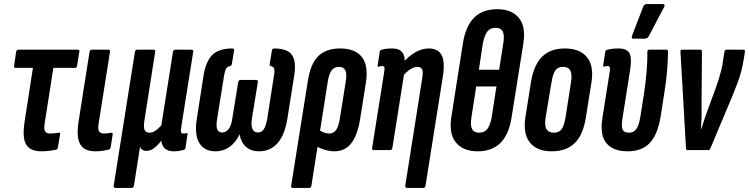

<svg xmlns="http://www.w3.org/2000/svg" viewBox="-20 -734 3663 939"><path d="M181 6Q148 6 126.5 -7.5Q105 -21 98.5 -52.5Q92 -84 100 -137L141 -402H56Q47 -402 49 -413L59 -481Q62 -491 70 -491H361Q370 -491 368 -481L357 -413Q356 -402 347 -402H241L198 -128Q194 -101 201 -91Q208 -81 226 -81Q237 -81 248.5 -82.5Q260 -84 267 -85Q275 -87 274 -77L263 -13Q262 -5 255 -2Q241 1 222.5 3.5Q204 6 181 6Z M446 6Q412 6 391 -8Q370 -22 363 -53.5Q356 -85 364 -138L418 -481Q420 -491 430 -491H510Q520 -491 518 -481L462 -128Q458 -100 465 -90.5Q472 -81 489 -81Q498 -81 507 -82Q516 -83 524 -85Q532 -86 531 -76L521 -13Q519 -4 511 -2Q499 1 482.5 3.5Q466 6 446 6Z M544 185Q535 185 536 174L640 -481Q642 -491 651 -491H732Q741 -491 739 -481L686 -143Q681 -111 687.5 -98Q694 -85 711 -85Q725 -85 739 -94Q753 -103 769 -121L826 -481Q828 -491 837 -491H917Q927 -491 925 -481L866 -110Q863 -92 866 -86.5Q869 -81 877 -81Q881 -81 885 -81.5Q889 -82 893 -83Q899 -85 897 -77L887 -11Q886 -2 876 0Q864 3 853 4.5Q842 6 830 6Q804 6 788 -6.5Q772 -19 769 -45H768Q751 -23 733.5 -9.5Q716 4 695 4Q685 4 676.5 -1.5Q668 -7 665 -16L635 174Q633 185 623 185Z M1034 6Q979 6 954.5 -35Q930 -76 943 -156L976 -368Q988 -437 1020 -467Q1052 -497 1117 -497Q1125 -497 1125 -488L1114 -421Q1112 -412 1106 -411Q1093 -409 1086.5 -399Q1080 -389 1076 -365L1042 -153Q1036 -116 1042.5 -101Q1049 -86 1067 -86Q1085 -86 1098.5 -103.5Q1112 -121 1116 -154L1145 -332Q1147 -343 1156 -343H1233Q1243 -343 1241 -332L1212 -154Q1207 -121 1214.5 -103.5Q1222 -86 1241 -86Q1258 -86 1269 -100.5Q1280 -115 1287 -153L1320 -365Q1324 -389 1320.5 -399Q1317 -409 1303 -411Q1298 -413 1299 -421L1310 -488Q1312 -497 1321 -497Q1385 -497 1407.5 -465.5Q1430 -434 1419 -365L1385 -151Q1372 -73 1337 -33.5Q1302 6 1246 6Q1208 6 1183.5 -15.5Q1159 -37 1152 -76H1151Q1133 -37 1102.5 -15.5Q1072 6 1034 6Z M1411 185Q1402 185 1404 174L1485 -335Q1498 -422 1536.5 -459.5Q1575 -497 1644 -497Q1716 -497 1749.5 -455.5Q1783 -414 1769 -327L1741 -150Q1728 -72 1697.5 -33Q1667 6 1615 6Q1593 6 1568 -1.5Q1543 -9 1521 -21L1533 -102Q1546 -94 1560.5 -87.5Q1575 -81 1591 -81Q1611 -81 1623.5 -98Q1636 -115 1642 -154L1671 -335Q1677 -373 1669 -390Q1661 -407 1637 -407Q1615 -407 1602 -390Q1589 -373 1583 -335L1503 174Q1502 185 1492 185Z M1972 185Q1961 185 1962 174L2045 -352Q2050 -382 2044.5 -394.5Q2039 -407 2021 -407Q2006 -407 1987.5 -395.5Q1969 -384 1950 -362L1944 -420Q1975 -457 2009 -477Q2043 -497 2076 -497Q2122 -497 2139.5 -465Q2157 -433 2146 -361L2061 174Q2060 185 2049 185ZM1807 0Q1798 0 1800 -11L1859 -382Q1862 -400 1859.5 -405.5Q1857 -411 1848 -411Q1844 -411 1840 -410Q1836 -409 1832 -408Q1825 -407 1827 -414L1837 -480Q1838 -486 1840.5 -488Q1843 -490 1848 -491Q1861 -495 1873.5 -496Q1886 -497 1899 -497Q1934 -497 1949 -475.5Q1964 -454 1957 -411L1955 -399L1958 -383L1899 -11Q1897 0 1888 0Z M2316 6Q2245 6 2209.5 -37.5Q2174 -81 2188 -166L2244 -523Q2258 -608 2299.5 -648.5Q2341 -689 2412 -689Q2483 -689 2518 -646Q2553 -603 2539 -518L2482 -160Q2469 -76 2427.5 -35Q2386 6 2316 6ZM2323 -85Q2349 -85 2363.5 -103.5Q2378 -122 2385 -163L2408 -311H2309L2286 -163Q2279 -122 2288.5 -103.5Q2298 -85 2323 -85ZM2322 -393H2421L2441 -519Q2448 -561 2439 -579.5Q2430 -598 2403 -598Q2377 -598 2363 -579.5Q2349 -561 2341 -519Z M2678 6Q2606 6 2571.5 -37Q2537 -80 2550 -164L2577 -334Q2591 -417 2631.5 -457Q2672 -497 2743 -497Q2816 -497 2851 -454Q2886 -411 2872 -327L2845 -158Q2832 -75 2791 -34.5Q2750 6 2678 6ZM2689 -85Q2714 -85 2726.5 -102Q2739 -119 2746 -161L2772 -328Q2779 -370 2769.5 -388.5Q2760 -407 2734 -407Q2708 -407 2696 -390Q2684 -373 2677 -330L2649 -163Q2642 -122 2652 -103.5Q2662 -85 2689 -85Z M3050 6Q2979 6 2946 -33.5Q2913 -73 2926 -156L2962 -384Q2964 -399 2962 -405Q2960 -411 2951 -411Q2947 -411 2943 -410Q2939 -409 2935 -408Q2928 -407 2930 -414L2940 -480Q2941 -489 2951 -491Q2963 -494 2976.5 -495.5Q2990 -497 3005 -497Q3045 -497 3058 -474.5Q3071 -452 3062 -394L3024 -153Q3018 -115 3025 -100Q3032 -85 3056 -85Q3078 -85 3091 -101.5Q3104 -118 3111 -159L3129 -272Q3138 -331 3142.5 -386.5Q3147 -442 3146 -481Q3146 -491 3156 -491H3239Q3247 -491 3247 -482Q3247 -444 3242.5 -388Q3238 -332 3228 -273L3211 -165Q3197 -77 3158.5 -35.5Q3120 6 3050 6ZM3077 -545Q3071 -545 3070 -549Q3069 -553 3071 -559L3126 -702Q3129 -709 3133.5 -711.5Q3138 -714 3144 -714H3222Q3229 -714 3230 -709.5Q3231 -705 3228 -700L3153 -557Q3147 -545 3134 -545Z M3344 0Q3335 0 3335 -8L3308 -479Q3306 -491 3315 -491H3404Q3414 -491 3413 -482L3411 -216Q3412 -188 3411 -160Q3410 -132 3408 -104H3410Q3419 -133 3428.5 -161Q3438 -189 3449 -218L3479 -299Q3488 -324 3495 -346.5Q3502 -369 3507.5 -391Q3513 -413 3516 -437L3523 -481Q3525 -491 3533 -491H3616Q3625 -491 3623 -480L3617 -441Q3612 -412 3604.5 -383.5Q3597 -355 3586 -326Q3575 -297 3562 -265L3454 -8Q3452 0 3444 0Z"/></svg>

Font: Sofia Sans Extra Condensed
Style: Bold Italic
Weight: 700
Italic angle: -9°
Designer: Botio Nikoltchev, Ani Petrova
Foundry: lettersoup
Version: Version 4.101